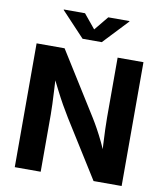

<svg xmlns="http://www.w3.org/2000/svg" viewBox="-100 -1029 954 1111"><g transform="rotate(10 377.0 -474.0)"><path d="M63 0V-727.5H227.5L458.5 -358.4Q474.6 -332.5 492.2 -300.5Q509.8 -268.6 528.6 -229.5Q547.4 -190.4 565.9 -144.5L549.8 -135.7Q546.9 -174.8 544.4 -220Q542 -265.1 540.5 -306.6Q539.1 -348.1 539.1 -376V-727.5H690.9V0H525.9L316.4 -334.5Q295.4 -368.7 275.6 -403.6Q255.9 -438.5 234.1 -481.4Q212.4 -524.4 183.6 -581.5L204.1 -585.4Q207 -532.2 209.7 -484.1Q212.4 -436 213.9 -397.5Q215.3 -358.9 215.3 -335V0ZM308.6 -947.8 377 -864.7 445.3 -947.8H569.8V-944.8L433.1 -799.8H320.3L184.1 -944.8V-947.8Z"/></g></svg>

Font: Inter 18pt
Style: Bold
Weight: 700
Designer: Rasmus Andersson
Foundry: rsms
Version: Version 4.001;git-66647c0bb